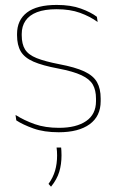

<svg xmlns="http://www.w3.org/2000/svg" viewBox="-20 -514 463 760"><path d="M212.5 9.5Q154 9.5 112.2 -5.5Q70.5 -20.5 44.5 -37.5L41.5 -59Q76.5 -37 117.8 -22.5Q159 -8 213.5 -8Q282 -8 321 -34.8Q360 -61.5 360 -113.5V-123.5Q360 -157 347.5 -179Q335 -201 302.5 -216.2Q270 -231.5 209.5 -243Q148 -254.5 112.5 -270Q77 -285.5 62.2 -310.5Q47.5 -335.5 47.5 -374.5V-379.5Q47.5 -434.5 86.8 -464.5Q126 -494.5 204.5 -494.5Q260.5 -494.5 300.2 -480Q340 -465.5 363.5 -447.5L366.5 -427Q336 -449 296.8 -463.2Q257.5 -477.5 204 -477.5Q157 -477.5 126.5 -465.8Q96 -454 81 -432Q66 -410 66 -379.5V-374.5Q66 -339.5 79.2 -318.2Q92.5 -297 125 -284Q157.5 -271 214 -260Q278 -248 313.8 -231.2Q349.5 -214.5 364 -188.8Q378.5 -163 378.5 -124.5V-113.5Q378.5 -54 334.8 -22.2Q291 9.5 212.5 9.5ZM222 70Q222.5 75 223 83Q223.5 91 223.5 101Q223.5 136.5 214.5 166.2Q205.5 196 182 225L172 214Q190 189 198 161.5Q206 134 206 101.5Q206 93 205.5 85.2Q205 77.5 204 70Z"/></svg>

Font: Anek Latin Thin
Style: Regular
Weight: 250
Designer: Yesha Goshar
Foundry: Ek Type
Version: Version 1.003